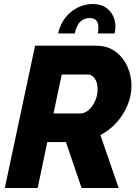

<svg xmlns="http://www.w3.org/2000/svg" viewBox="-20 -938 687 958"><path d="M4 0 155 -710H460Q516 -710 555.5 -681Q595 -652 615.5 -606.5Q636 -561 636 -510Q636 -461 616.5 -413.5Q597 -366 562 -327Q527 -288 481 -264L572 0H387L309 -229H216L168 0ZM383 -372Q402 -372 421.5 -388.5Q441 -405 454 -432.5Q467 -460 467 -493Q467 -526 453 -546Q439 -566 419 -566H288L247 -372ZM270 -771Q279 -814 304 -847Q329 -880 365 -899Q401 -918 442 -918Q496 -918 526 -885Q556 -852 556 -804Q556 -796 554.5 -788Q553 -780 552 -771H468Q471 -789 471 -801Q471 -848 427 -848Q401 -848 381.5 -830.5Q362 -813 353 -771Z"/></svg>

Font: Raleway ExtraBold
Style: Italic
Weight: 800
Italic angle: -12°
Designer: Matt McInerney, Pablo Impallari, Rodrigo Fuenzalida
Foundry: Matt McInerney, Pablo Impallari, Rodrigo Fuenzalida
Version: Version 4.026